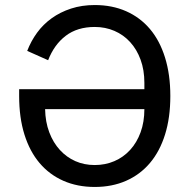

<svg xmlns="http://www.w3.org/2000/svg" viewBox="-20 -730 752 762"><path d="M56 -376H553V-401Q553 -452 538 -493Q523 -534 496.5 -563Q470 -592 434 -607.5Q398 -623 356 -623Q287 -623 241 -588Q195 -553 171 -491L88 -528Q103 -567 127 -600Q151 -633 185 -657.5Q219 -682 262 -696Q305 -710 356 -710Q425 -710 480.5 -685.5Q536 -661 575 -615Q614 -569 635 -501.5Q656 -434 656 -349Q656 -263 635 -196Q614 -129 575 -83Q536 -37 480.5 -12.5Q425 12 356 12Q287 12 231.5 -12.5Q176 -37 137 -83Q98 -129 77 -196Q56 -263 56 -349ZM356 -75Q398 -75 434 -90.5Q470 -106 496.5 -135Q523 -164 538 -205Q553 -246 553 -297H159Q160 -246 175.5 -205Q191 -164 217.5 -135Q244 -106 279 -90.5Q314 -75 356 -75Z"/></svg>

Font: IBM Plex Sans Text
Style: Regular
Weight: 450
Designer: Mike Abbink, Paul van der Laan, Pieter van Rosmalen
Foundry: Bold Monday
Version: Version 3.005